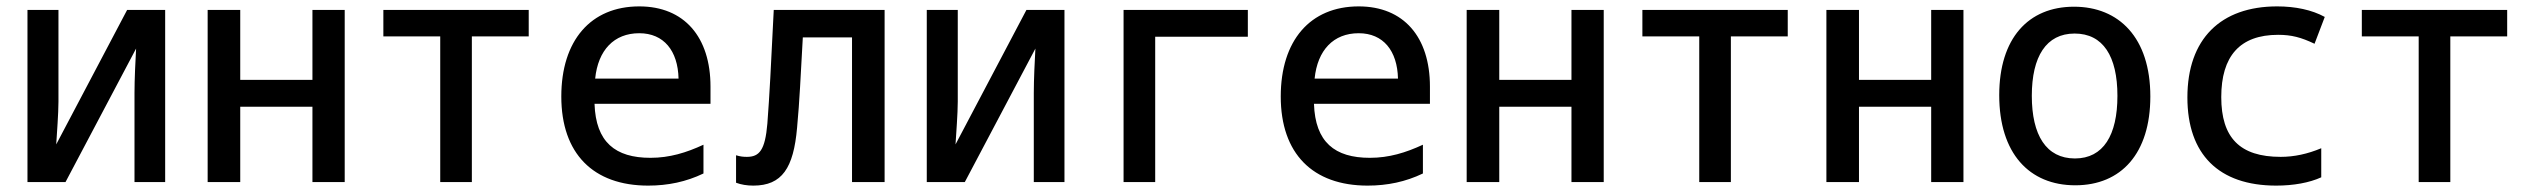

<svg xmlns="http://www.w3.org/2000/svg" viewBox="-20 -570 7922 601"><path d="M66 0H185L406 -418C404 -382 401 -321 401 -279V0H497V-539H378L156 -118C158 -152 163 -214 163 -252V-539H66Z M630 0H732V-236H958V0H1059V-539H958V-320H732V-539H630Z M1358 0H1457V-456H1635V-539H1180V-456H1358Z M2009 11C2071 11 2128 -1 2182 -27V-117C2128 -92 2076 -76 2016 -76C1906 -76 1845 -125 1841 -245H2204V-299C2204 -454 2122 -550 1981 -550C1829 -550 1737 -443 1737 -268C1737 -89 1837 11 2009 11ZM1843 -324C1852 -413 1902 -466 1981 -466C2058 -466 2102 -411 2104 -324Z M2338 11C2428 11 2464 -44 2475 -170C2483 -255 2486 -330 2493 -453H2647V0H2749V-539H2402C2393 -357 2389 -275 2382 -183C2375 -100 2357 -79 2318 -79C2306 -79 2297 -80 2284 -84V2C2300 8 2318 11 2338 11Z M2881 0H3000L3221 -418C3219 -382 3216 -321 3216 -279V0H3312V-539H3193L2971 -118C2973 -152 2978 -214 2978 -252V-539H2881Z M3497 0H3596V-455H3886V-539H3497Z M4261 11C4323 11 4380 -1 4434 -27V-117C4380 -92 4328 -76 4268 -76C4158 -76 4097 -125 4093 -245H4456V-299C4456 -454 4374 -550 4233 -550C4081 -550 3989 -443 3989 -268C3989 -89 4089 11 4261 11ZM4095 -324C4104 -413 4154 -466 4233 -466C4310 -466 4354 -411 4356 -324Z M4571 0H4673V-236H4899V0H5000V-539H4899V-320H4673V-539H4571Z M5299 0H5398V-456H5576V-539H5121V-456H5299Z M5697 0H5799V-236H6025V0H6126V-539H6025V-320H5799V-539H5697Z M6476 10C6620 10 6711 -90 6711 -268C6711 -452 6613 -549 6472 -549C6329 -549 6238 -450 6238 -272C6238 -90 6332 10 6476 10ZM6475 -74C6385 -74 6340 -147 6340 -270C6340 -393 6385 -465 6474 -465C6563 -465 6608 -394 6608 -270C6608 -147 6564 -74 6475 -74Z M7105 11C7159 11 7209 2 7246 -15V-106C7203 -88 7161 -79 7119 -79C6991 -79 6933 -139 6933 -266C6933 -394 6991 -461 7111 -461C7153 -461 7183 -453 7225 -433L7257 -517C7217 -539 7165 -550 7108 -550C6931 -550 6827 -448 6827 -265C6827 -87 6925 11 7105 11Z M7551 0H7650V-456H7828V-539H7373V-456H7551Z"/></svg>

Font: Noto Sans Mono SemiCondensed Medium
Style: Regular
Weight: 500
Width: 4
Designer: Monotype Design Team
Foundry: Monotype Imaging Inc.
Version: Version 2.014